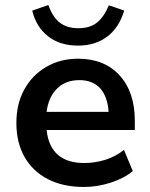

<svg xmlns="http://www.w3.org/2000/svg" viewBox="-20 -732 596 762"><path d="M313 10Q230 10 170 -21Q110 -52 77.5 -109Q45 -166 45 -244Q45 -320 76.5 -377Q108 -434 163.5 -466.5Q219 -499 290 -499Q394 -499 454.5 -433Q515 -367 515 -253V-216H165Q179 -85 315 -85Q356 -85 397 -97.5Q438 -110 472 -137L507 -53Q472 -24 419 -7Q366 10 313 10ZM295 -414Q240 -414 206 -380Q172 -346 165 -288H411Q407 -349 377.5 -381.5Q348 -414 295 -414ZM290 -551Q217 -551 170 -588.5Q123 -626 108 -690L172 -712Q189 -664 217.5 -642Q246 -620 291 -620Q337 -620 365 -642.5Q393 -665 412 -711L473 -690Q452 -621 404.5 -586Q357 -551 290 -551Z"/></svg>

Font: Nunito Sans
Style: Bold
Weight: 700
Designer: Vernon Adams
Foundry: Vernon Adams
Version: Version 3.101; ttfautohint (v1.8.4.7-5d5b);gftools[0.9.27]